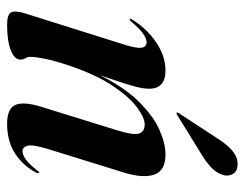

<svg xmlns="http://www.w3.org/2000/svg" viewBox="-96 -600 705 554"><g transform="rotate(90 257.0 -323.5)"><path d="M36 -345Q32.5 -346 37 -352Q64.5 -396 104 -422Q143.5 -448 183.5 -448Q236.5 -448 236.5 -401Q236.5 -382.5 229.2 -356.5Q222 -330.5 212.8 -304.2Q203.5 -278 197.5 -259Q233 -330 274 -371.2Q315 -412.5 354.5 -430.2Q394 -448 426 -448Q473 -448 484.2 -416Q495.5 -384 478.5 -328.5L410.5 -109Q397 -64.5 401 -50Q405 -35.5 417 -35.5Q427 -35.5 440 -44.5Q453 -53.5 471.5 -77Q476.5 -84 478.5 -83.5Q482.5 -82.5 477.5 -72.5Q457.5 -36 422.5 -13.5Q387.5 9 337.5 9Q293.5 9 283.2 -15Q273 -39 288.5 -89L356 -307Q371 -354.5 365.8 -371.2Q360.5 -388 339.5 -388Q321 -388 291.2 -366.5Q261.5 -345 229 -297Q196.5 -249 169.5 -169.5Q155.5 -127 150 -99.8Q144.5 -72.5 144.5 -59Q144.5 -49.5 148.5 -43.8Q152.5 -38 152.5 -29Q152.5 -12.5 125.8 -1.8Q99 9 52 9Q21.5 9 16 -3Q10.5 -15 19 -42.5L107 -322Q120.5 -363.5 118.2 -378.5Q116 -393.5 103 -393.5Q92.5 -393.5 79 -384.5Q65.5 -375.5 43 -349.5Q38.5 -344.5 36 -345ZM381 -599.5Q398 -626.5 415.8 -641.2Q433.5 -656 453 -656Q475 -656 482.2 -643Q489.5 -630 486 -616.5Q480.5 -595.5 463.8 -580Q447 -564.5 426 -552L311 -481Q307 -478.5 305.5 -480.5Q304.5 -482 307 -486.5Z"/></g></svg>

Font: Fraunces 144pt S000 SemiBold
Style: Italic
Weight: 600
Italic angle: -16°
Version: Version 1.000; ttfautohint (v1.8.3)